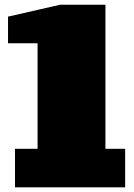

<svg xmlns="http://www.w3.org/2000/svg" viewBox="-20 -798 569 818"><path d="M429.2 -777.8V-164.1H513.2V0H43.9V-164.1H140.1V-613.8H14.2V-727.1L235.8 -777.8Z"/></svg>

Font: AlfaSlabOne-Regular
Style: Regular
Weight: 400
Designer: JM Sole
Foundry: JM Sole
Version: Version 1.001